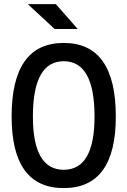

<svg xmlns="http://www.w3.org/2000/svg" viewBox="-20 -914 626 943"><path d="M293 9.8Q37.1 9.8 37.1 -341.8Q37.1 -703.1 293 -703.1Q548.8 -703.1 548.8 -341.8Q548.8 9.8 293 9.8ZM293 -80.1Q444.3 -80.1 444.3 -341.8Q444.3 -613.3 293 -613.3Q141.6 -613.3 141.6 -341.8Q141.6 -80.1 293 -80.1ZM248.5 -771.5 116.7 -893.6H254.4L361.8 -771.5Z"/></svg>

Font: Cascadia Code
Style: Regular
Weight: 400
Designer: Aaron Bell
Foundry: Saja Typeworks
Version: Version 2404.023